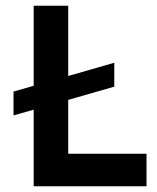

<svg xmlns="http://www.w3.org/2000/svg" viewBox="-20 -647 544 667"><path d="M489 -113V0H97V-266L27 -246V-329L97 -349V-627H217V-383L377 -429V-346L217 -300V-113Z"/></svg>

Font: Blinker SemiBold
Style: Regular
Weight: 600
Designer: Juergen Huber
Foundry: supertype
Version: Version 1.015;PS 1.15;hotconv 1.0.88;makeotf.lib2.5.647800